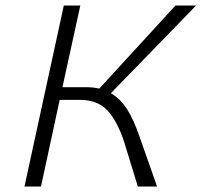

<svg xmlns="http://www.w3.org/2000/svg" viewBox="-20 -678 733 698"><path d="M487 -182 551 0H481L431 -163Q405 -241 369 -278Q333 -315 271 -315H197L129 0H69L212 -658H272L207 -361H295Q318 -361 341 -356L618 -658H693L383 -339Q418 -319 442.5 -280Q467 -241 487 -182Z"/></svg>

Font: Ysabeau Semilight
Style: Italic
Weight: 300
Italic angle: -12°
Designer: Christian Thalmann (Catharsis Fonts)
Version: Version 0.003